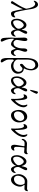

<svg xmlns="http://www.w3.org/2000/svg" viewBox="1990 -2744 1030 5069"><g transform="rotate(90 2504.5 -210.0)"><path d="M347 -65C331 -65 300 -80 288 -122C245 -273 219 -471 207 -537C194 -607 159 -699 91 -699C30 -699 -10 -630 -10 -598C-10 -588 -7 -586 0 -586C7 -586 43 -625 69 -625C149 -625 186 -490 199 -401C201 -385 200 -385 194 -366C163 -270 62 -114 11 -38C1 -23 1 -26 1 -12C1 6 34 18 48 18C56 18 68 -12 71 -18C117 -100 187 -233 209 -294C211 -299 214 -298 215 -293C224 -224 245 -114 265 -48C280 2 299 15 332 15C375 15 430 -15 430 -90C430 -95 424 -99 419 -99C411 -99 383 -64 347 -65Z M729 -193C729 -156 720 -140 686 -107C652 -74 593 -42 563 -42C530 -42 505 -68 505 -141C505 -238 588 -323 635 -323C675 -323 729 -254 729 -193ZM747 -119C753 -55 791 15 837 15C876 15 935 -25 935 -96C935 -105 933 -111 924 -111C922 -111 888 -58 851 -58C801 -58 777 -112 777 -162C777 -183 779 -198 786 -213C810 -266 863 -345 863 -381C863 -394 854 -414 830 -414C785 -414 775 -343 759 -279C758 -275 755 -265 754 -265C752 -265 750 -273 748 -279C730 -337 699 -394 629 -394C546 -394 465 -252 465 -142C465 -51 503 14 570 14C664 14 725 -62 747 -119Z M1363 -58C1313 -58 1289 -125 1289 -162C1289 -215 1337 -315 1337 -352C1337 -374 1332 -415 1298 -415C1264 -415 1249 -371 1249 -332C1249 -255 1248 -196 1211 -122C1187 -74 1155 -52 1102 -52C1055 -52 1023 -106 1023 -132C1023 -172 1054 -301 1054 -343C1054 -391 1044 -418 1015 -418C976 -418 963 -374 963 -332C963 -288 970 -125 970 -92C970 -60 963 -17 963 0C963 75 969 210 978 234C990 265 1009 285 1041 285C1060 285 1069 274 1069 254C1069 236 1017 156 1004 78C998 43 992 1 992 -28C992 -49 995 -62 1002 -62C1009 -62 1020 -46 1030 -38C1070 -6 1094 13 1142 13C1192 13 1251 -98 1258 -114C1260 -93 1277 -54 1279 -48C1299 0 1316 15 1349 15C1381 15 1402 7 1432 -41C1437 -48 1447 -73 1447 -96V-102C1447 -110 1432 -115 1428 -106C1415 -80 1394 -58 1363 -58Z M1867 -189C1867 -106 1786 -48 1703 -48C1636 -48 1543 -90 1543 -163L1544 -415C1544 -544 1595 -628 1694 -628C1750 -628 1793 -567 1793 -525C1793 -439 1770 -381 1711 -332C1689 -314 1655 -295 1655 -259C1655 -239 1666 -224 1677 -224C1723 -224 1741 -288 1784 -288C1835 -288 1867 -239 1867 -189ZM1502 111C1502 202 1515 285 1591 285C1610 285 1619 274 1619 254C1619 236 1543 158 1543 78V-34C1543 -46 1557 -59 1566 -59C1571 -59 1578 -55 1587 -45C1608 -21 1648 14 1710 14C1817 14 1916 -59 1916 -165C1916 -244 1878 -314 1790 -324C1786 -324 1776 -325 1775 -328C1775 -328 1780 -340 1781 -341C1796 -362 1828 -439 1828 -517C1828 -602 1784 -705 1694 -705C1552 -705 1502 -558 1502 -377Z M2376 -512C2397 -548 2447 -646 2447 -656C2447 -672 2428 -697 2409 -697C2401 -697 2387 -691 2384 -679C2374 -643 2343 -521 2343 -503C2343 -494 2343 -490 2352 -490C2360 -490 2370 -502 2376 -512ZM2251 -193C2251 -156 2242 -140 2208 -107C2174 -74 2115 -42 2085 -42C2052 -42 2027 -68 2027 -141C2027 -238 2110 -323 2157 -323C2197 -323 2251 -254 2251 -193ZM2269 -119C2275 -55 2313 15 2359 15C2398 15 2457 -25 2457 -96C2457 -105 2455 -111 2446 -111C2444 -111 2410 -58 2373 -58C2323 -58 2299 -112 2299 -162C2299 -183 2301 -198 2308 -213C2332 -266 2385 -345 2385 -381C2385 -394 2376 -414 2352 -414C2307 -414 2297 -343 2281 -279C2280 -275 2277 -265 2276 -265C2274 -265 2272 -273 2270 -279C2252 -337 2221 -394 2151 -394C2068 -394 1987 -252 1987 -142C1987 -51 2025 14 2092 14C2186 14 2247 -62 2269 -119Z M2619 -107C2619 -226 2609 -414 2549 -414C2488 -414 2462 -359 2462 -327C2462 -317 2465 -315 2472 -315C2479 -315 2488 -328 2519 -328C2572 -328 2582 -174 2582 -84C2582 -49 2580 -23 2580 -20C2580 -1 2579 14 2589 14C2601 14 2618 1 2643 -24C2707 -89 2803 -199 2803 -322C2803 -359 2774 -417 2745 -417C2731 -417 2730 -413 2730 -406C2730 -400 2750 -379 2750 -314C2750 -226 2674 -134 2640 -103C2630 -94 2628 -94 2624 -94C2619 -94 2619 -102 2619 -107Z M3163 -235C3163 -141 3087 -64 2993 -64C2944 -64 2913 -111 2913 -160C2913 -252 2986 -334 3078 -334C3127 -334 3163 -284 3163 -235ZM3013 14C3123 14 3203 -85 3203 -195C3203 -299 3157 -414 3053 -414C2942 -414 2873 -306 2873 -195C2873 -97 2915 14 3013 14Z M3403 -107C3403 -226 3393 -414 3333 -414C3272 -414 3246 -359 3246 -327C3246 -317 3249 -315 3256 -315C3263 -315 3272 -328 3303 -328C3356 -328 3366 -174 3366 -84C3366 -49 3364 -23 3364 -20C3364 -1 3363 14 3373 14C3385 14 3402 1 3427 -24C3491 -89 3587 -199 3587 -322C3587 -359 3558 -417 3529 -417C3515 -417 3514 -413 3514 -406C3514 -400 3534 -379 3534 -314C3534 -226 3458 -134 3424 -103C3414 -94 3412 -94 3408 -94C3403 -94 3403 -102 3403 -107Z M4027 -430C4017 -430 4029 -400 3944 -400C3878 -400 3843 -408 3762 -408C3697 -408 3637 -341 3637 -296C3637 -277 3642 -268 3650 -268C3658 -268 3662 -274 3664 -279C3681 -331 3721 -345 3748 -345C3748 -345 3800 -344 3815 -343C3825 -342 3831 -339 3831 -327C3831 -313 3792 -126 3792 -76C3792 -9 3820 14 3854 14C3904 14 3946 -28 3946 -62C3946 -73 3945 -78 3936 -78C3933 -78 3910 -64 3889 -64C3875 -64 3847 -82 3847 -119C3847 -130 3854 -284 3862 -329C3864 -338 3872 -341 3882 -341C3896 -341 3963 -332 3990 -332C4014 -332 4042 -370 4042 -399C4042 -422 4037 -430 4027 -430Z M4331 -193C4331 -156 4322 -140 4288 -107C4254 -74 4195 -42 4165 -42C4132 -42 4107 -68 4107 -141C4107 -238 4190 -323 4237 -323C4277 -323 4331 -254 4331 -193ZM4349 -119C4355 -55 4393 15 4439 15C4478 15 4537 -25 4537 -96C4537 -105 4535 -111 4526 -111C4524 -111 4490 -58 4453 -58C4403 -58 4379 -112 4379 -162C4379 -183 4381 -198 4388 -213C4412 -266 4465 -345 4465 -381C4465 -394 4456 -414 4432 -414C4387 -414 4377 -343 4361 -279C4360 -275 4357 -265 4356 -265C4354 -265 4352 -273 4350 -279C4332 -337 4301 -394 4231 -394C4148 -394 4067 -252 4067 -142C4067 -51 4105 14 4172 14C4266 14 4327 -62 4349 -119Z M4716 14C4820 14 4898 -123 4898 -223C4898 -276 4867 -314 4854 -330C4847 -338 4851 -344 4858 -344C4865 -344 4944 -341 4958 -341C4987 -341 5018 -374 5018 -424C5018 -429 5016 -433 5010 -433C5005 -433 4978 -410 4954 -410C4902 -410 4791 -416 4749 -416C4673 -416 4569 -316 4569 -195C4569 -102 4617 14 4716 14ZM4609 -160C4609 -245 4661 -350 4756 -350C4769 -350 4794 -349 4806 -347C4841 -340 4851 -272 4851 -239C4851 -149 4795 -64 4694 -64C4646 -64 4609 -106 4609 -160Z"/></g></svg>

Font: EB Garamond SC 08
Style: Regular
Weight: 400
Version: Version 0.016